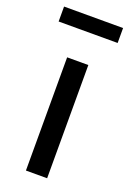

<svg xmlns="http://www.w3.org/2000/svg" viewBox="-130 -700 507 749"><g transform="rotate(20 124.0 -326.0)"><path d="M80 0V-470H168V0ZM246 -652V-590H1V-652Z"/></g></svg>

Font: Mukta
Style: Regular
Weight: 400
Designer: Girish Dalvi and Yashodeep Gholap
Foundry: Ek Type
Version: Version 2.538;PS 1.001;hotconv 16.6.51;makeotf.lib2.5.65220;